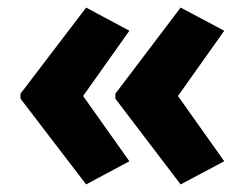

<svg xmlns="http://www.w3.org/2000/svg" viewBox="-20 -530 647 506"><path d="M34 -283V-270L207 -44L321 -105L199 -277L321 -449L207 -510ZM284 -283V-270L456 -44L571 -105L449 -277L571 -449L456 -510Z"/></svg>

Font: Noto Sans Sinhala UI SemiCondensed ExtraBold
Style: Regular
Weight: 800
Width: 4
Designer: Jelle Bosma - Monotype Design Team
Foundry: Monotype Imaging Inc.
Version: Version 2.006